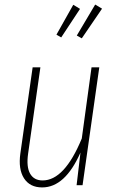

<svg xmlns="http://www.w3.org/2000/svg" viewBox="-20 -817 513 847"><path d="M399.9 -796.9 430.2 -778.8 340.8 -647.9 318.8 -660.2ZM303.2 -795.9 333 -777.8 250 -651.9 229 -664.1ZM166 9.8Q111.8 9.8 85.9 -30.5Q60.1 -70.8 69.8 -140.1L124 -520H158.2L104 -139.2Q95.7 -81.1 112.8 -51Q129.9 -21 168 -21Q264.6 -21 340.8 -206.1L383.8 -520H418L344.2 0H317.9L335 -144Q267.1 9.8 166 9.8Z"/></svg>

Font: Fira Sans Compressed UltraLight
Style: Italic
Weight: 200
Width: 3
Italic angle: -8°
Designer: Carrois Corporate & Edenspiekermann AG
Foundry: Carrois Corporate GbR & Edenspiekermann AG
Version: Version 4.203;PS 004.203;hotconv 1.0.88;makeotf.lib2.5.64775